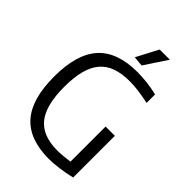

<svg xmlns="http://www.w3.org/2000/svg" viewBox="-273 -1053 1172 1172"><g transform="rotate(45 313.5 -466.5)"><path d="M313 -801 387 -942H475L378 -795ZM378 9Q210 8 129 -84.5Q48 -177 48 -369Q48 -564 131.5 -656.5Q215 -749 389 -749Q427 -749 472 -744Q517 -739 561 -728V-655Q508 -666 469.5 -671Q431 -676 396 -676Q327 -676 278 -658.5Q229 -641 197.5 -603.5Q166 -566 151 -508Q136 -450 136 -369Q136 -210 194.5 -137Q253 -64 381 -64Q401 -64 429.5 -66.5Q458 -69 486 -73V-376H566V-16Q516 -4 467 2.5Q418 9 378 9Z"/></g></svg>

Font: Encode Sans Narrow
Style: Regular
Weight: 400
Designer: Pablo Impallari, Andres Torresi
Foundry: Pablo Impallari, Andres Torresi
Version: Version 1.000; ttfautohint (v1.00) -l 8 -r 50 -G 200 -x 14 -